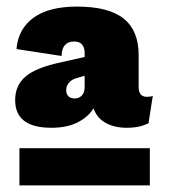

<svg xmlns="http://www.w3.org/2000/svg" viewBox="-20 -680 516 583"><path d="M237 -507V-519Q237 -536 229 -545Q221 -554 205 -554Q168 -554 167 -510L30 -531Q35 -592 81.5 -626Q128 -660 214 -660Q310 -660 355.5 -623.5Q401 -587 401 -513V-416Q401 -386 426 -386Q438 -386 444 -389L431 -306Q405 -292 365 -292Q327 -292 300.5 -307Q274 -322 264 -351Q247 -324 215 -308Q183 -292 136 -292Q26 -292 26 -376Q26 -421 58 -448Q90 -475 166 -491ZM237 -416V-450L213 -443Q198 -439 189.5 -429Q181 -419 181 -406Q181 -394 188 -387.5Q195 -381 206 -381Q220 -381 228.5 -390Q237 -399 237 -416ZM39 -230H435V-117H39Z"/></svg>

Font: Work Sans Black
Style: Regular
Weight: 900
Designer: Wei Huang
Foundry: Wei Huang
Version: Version 1.500